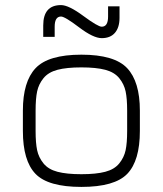

<svg xmlns="http://www.w3.org/2000/svg" viewBox="-20 -725 640 755"><path d="M480 -290V-250H530V-290Q530 -404 480 -457Q430 -510 300 -510Q170 -510 120 -457Q70 -404 70 -290V-250H120V-290Q120 -337 126 -365.5Q132 -394 151 -417.5Q170 -441 206 -450.5Q242 -460 300 -460Q358 -460 394 -450.5Q430 -441 449 -417.5Q468 -394 474 -365.5Q480 -337 480 -290ZM120 -210V-250H70V-210Q70 -93 119.5 -41.5Q169 10 300 10Q431 10 480.5 -41.5Q530 -93 530 -210V-250H480V-210Q480 -163 474 -134.5Q468 -106 449 -82.5Q430 -59 394 -49.5Q358 -40 300 -40Q242 -40 206 -49.5Q170 -59 151 -82.5Q132 -106 126 -134.5Q120 -163 120 -210ZM380 -575Q347 -575 291 -617.5Q235 -660 220 -660Q195 -660 195 -620V-580H150V-625Q150 -705 220 -705Q250 -705 307.5 -662.5Q365 -620 380 -620Q405 -620 405 -660V-700H450V-655Q450 -617 432 -596Q414 -575 380 -575Z"/></svg>

Font: Millimetre
Style: Light
Weight: 200
Designer: Jérémy Landes
Version: Version 1.0